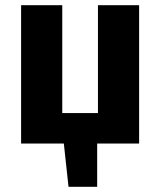

<svg xmlns="http://www.w3.org/2000/svg" viewBox="-20 -551 615 737"><path d="M514 -531V0H353V166H243L225 0H61V-531H219V-117H356V-531Z"/></svg>

Font: Fira Sans
Style: Bold
Weight: 700
Designer: bBox Type GmbH & Carrois Corporate GbR & Edenspiekermann AG
Foundry: bBox Type GmbH & Carrois Corporate GbR & Edenspiekermann AG
Version: Version 4.301;PS 004.301;hotconv 1.0.88;makeotf.lib2.5.64775